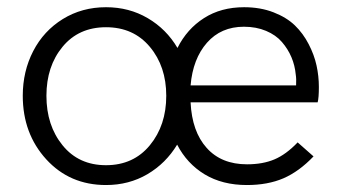

<svg xmlns="http://www.w3.org/2000/svg" viewBox="-20 -516 968 543"><path d="M878.4 -226.6H519Q522.9 -144 564.5 -97.7Q606 -51.3 678.7 -51.3Q723.1 -51.3 756.1 -65.2Q789.1 -79.1 821.8 -113.3L866.7 -73.7Q825.7 -30.8 781.5 -11.7Q737.3 7.3 678.2 7.3Q608.9 7.3 558.8 -22.9Q508.8 -53.2 481 -106.9Q449.2 -54.2 397 -23.4Q344.7 7.3 279.8 7.3Q177.2 7.3 110.8 -65.4Q44.4 -138.2 44.4 -245.1Q44.4 -314.5 74 -371.6Q103.5 -428.7 157.7 -462.2Q211.9 -495.6 279.8 -495.6Q345.2 -495.6 397.9 -464.6Q450.7 -433.6 481.9 -380.4Q508.8 -434.1 556.9 -464.8Q605 -495.6 670.4 -495.6Q716.3 -495.6 753.4 -481.2Q790.5 -466.8 814 -444.1Q837.4 -421.4 853 -391.1Q868.7 -360.8 875.2 -330.8Q881.8 -300.8 881.8 -270Q881.8 -239.3 878.4 -226.6ZM817.4 -274.4Q818.4 -293 816.4 -305.2Q814 -331.1 804.2 -354.2Q794.4 -377.4 777.3 -397.2Q760.3 -417 732.4 -428.7Q704.6 -440.4 669.9 -440.4Q605 -440.4 565.2 -395Q525.4 -349.6 519 -274.4ZM279.8 -48.8Q357.4 -48.8 403.8 -105.2Q450.2 -161.6 450.2 -245.1Q450.2 -328.1 403.8 -383.5Q357.4 -439 279.8 -439Q202.6 -439 157 -383.8Q111.3 -328.6 111.3 -245.1Q111.3 -161.1 157 -105Q202.6 -48.8 279.8 -48.8Z"/></svg>

Font: HK Grotesk Legacy
Style: Regular
Weight: 400
Designer: Alfredo Marco Pradil
Foundry: Hanken Design Co.
Version: Version 2.022;PS 002.022;hotconv 1.0.88;makeotf.lib2.5.64775